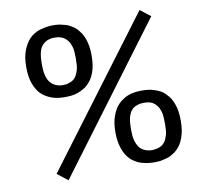

<svg xmlns="http://www.w3.org/2000/svg" viewBox="-79 -778 913 875"><g transform="rotate(-10 377.5 -341.0)"><path d="M80.1 -451.2Q85.9 -435.5 93.8 -422.9Q100.6 -410.2 111.3 -400.4Q121.1 -390.6 133.8 -383.8Q145.5 -377 159.2 -372.1Q172.9 -367.2 188.5 -365.2Q204.1 -363.3 219.7 -363.3Q235.4 -363.3 251 -365.2Q265.6 -367.2 279.3 -372.1Q293 -377 304.7 -383.8Q317.4 -390.6 327.1 -400.4Q336.9 -410.2 345.7 -422.9Q353.5 -435.5 359.4 -451.2Q365.2 -466.8 368.2 -486.3Q371.1 -505.9 371.1 -529.3Q371.1 -551.8 368.2 -571.3Q365.2 -589.8 359.4 -606.4Q353.5 -623 345.7 -634.8Q336.9 -647.5 327.1 -658.2Q317.4 -668 304.7 -674.8Q293 -682.6 279.3 -686.5Q265.6 -690.4 251 -693.4Q235.4 -695.3 219.7 -695.3Q204.1 -695.3 188.5 -692.4Q172.9 -689.5 159.2 -685.5Q145.5 -681.6 133.8 -673.8Q121.1 -667 111.3 -656.2Q100.6 -645.5 93.8 -632.8Q85.9 -620.1 80.1 -604.5Q74.2 -587.9 71.3 -570.3Q68.4 -551.8 68.4 -529.3Q68.4 -505.9 71.3 -486.3Q74.2 -466.8 80.1 -451.2ZM161.1 -615.2Q171.9 -627 185.5 -632.8Q200.2 -638.7 218.8 -638.7Q228.5 -638.7 236.3 -637.7Q244.1 -635.7 252 -632.8Q259.8 -629.9 265.6 -625Q271.5 -621.1 276.4 -614.3Q282.2 -608.4 286.1 -600.6Q290 -591.8 293 -582Q295.9 -572.3 296.9 -558.6Q297.9 -544.9 297.9 -528.3Q297.9 -511.7 296.9 -499Q295.9 -485.4 293 -475.6Q290 -465.8 286.1 -457Q282.2 -448.2 276.4 -441.4Q271.5 -435.5 265.6 -431.6Q259.8 -427.7 252 -424.8Q244.1 -421.9 236.3 -419.9Q228.5 -418.9 218.8 -418.9Q200.2 -418.9 185.5 -425.8Q171.9 -431.6 161.1 -444.3Q150.4 -458 145.5 -478.5Q140.6 -499 140.6 -528.3Q140.6 -560.5 145.5 -582Q150.4 -603.5 161.1 -615.2ZM428.7 -88.9Q434.6 -72.3 442.4 -59.6Q450.2 -46.9 460 -37.1Q469.7 -27.3 482.4 -20.5Q494.1 -12.7 507.8 -8.8Q521.5 -4.9 537.1 -2Q552.7 0 568.4 0Q585 0 599.6 -2Q614.3 -4.9 627.9 -8.8Q641.6 -12.7 653.3 -20.5Q666 -27.3 675.8 -37.1Q685.5 -46.9 694.3 -59.6Q702.1 -72.3 708 -88.9Q713.9 -105.5 716.8 -124Q719.7 -143.6 719.7 -166Q719.7 -189.5 716.8 -209Q713.9 -227.5 708 -244.1Q702.1 -259.8 694.3 -272.5Q685.5 -285.2 675.8 -294.9Q666 -305.7 653.3 -312.5Q641.6 -318.4 627.9 -323.2Q614.3 -328.1 599.6 -330.1Q585 -332 568.4 -332Q552.7 -332 537.1 -330.1Q521.5 -328.1 507.8 -323.2Q494.1 -318.4 482.4 -310.5Q469.7 -302.7 460 -293Q450.2 -283.2 442.4 -270.5Q434.6 -256.8 428.7 -241.2Q422.9 -225.6 419.9 -207Q417 -187.5 417 -166Q417 -143.6 419.9 -124Q422.9 -105.5 428.7 -88.9ZM509.8 -252.9Q519.5 -264.6 534.2 -269.5Q548.8 -275.4 567.4 -275.4Q577.1 -275.4 585 -274.4Q592.8 -273.4 600.6 -270.5Q608.4 -267.6 614.3 -262.7Q620.1 -258.8 625 -252Q630.9 -246.1 634.8 -238.3Q638.7 -229.5 641.6 -219.7Q644.5 -210 645.5 -196.3Q646.5 -181.6 646.5 -166Q646.5 -149.4 645.5 -136.7Q644.5 -123 641.6 -113.3Q638.7 -103.5 634.8 -94.7Q630.9 -85.9 625 -79.1Q620.1 -73.2 614.3 -69.3Q608.4 -65.4 600.6 -62.5Q592.8 -59.6 585 -58.6Q577.1 -56.6 567.4 -56.6Q548.8 -56.6 534.2 -63.5Q519.5 -69.3 509.8 -82Q500 -95.7 494.1 -116.2Q489.3 -136.7 489.3 -166Q489.3 -198.2 494.1 -219.7Q500 -241.2 509.8 -252.9ZM120.1 -25.4Q132.8 -15.6 168.9 12.7Q293.9 -155.3 669.9 -658.2Q658.2 -667 622.1 -695.3Q496.1 -527.3 120.1 -25.4Z"/></g></svg>

Font: Aptus Gothic JP
Style: Medium
Weight: 400
Designer: Fuminori Ogawa / Motoya
Version: Version 1